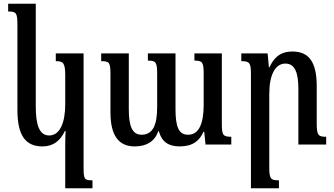

<svg xmlns="http://www.w3.org/2000/svg" viewBox="-20 -780 1804 1036"><path d="M332 236H479V193C435 193 431 188 431 122V-492H281V-450C320 -450 332 -442 332 -374V-217C332 -122 305 -49 245 -49C193 -49 173 -105 173 -204V-760H24V-718C68 -718 74 -711 74 -645V-186C74 -49 118 10 209 10C269 10 306 -22 330 -73H334C333 -51 332 -24 332 -2Z M1029 -492V-453C1072 -453 1079 -445 1079 -382V-215C1079 -116 1055 -53 995 -53C945 -53 927 -94 927 -191V-492H778V-453C821 -453 828 -445 828 -380V-202C828 -108 806 -53 744 -53C693 -53 675 -100 675 -191V-492H526V-450C570 -450 576 -443 576 -379V-174C576 -46 622 10 707 10C771 10 815 -17 834 -72H837C853 -14 890 10 950 10C1020 10 1057 -21 1078 -69H1082L1089 0H1228V-42C1182 -42 1177 -52 1177 -114V-492Z M1740 -42C1697 -42 1689 -50 1689 -116V-315C1689 -444 1648 -502 1558 -502C1489 -502 1457 -466 1434 -417H1431L1424 -492H1282V-450C1327 -450 1334 -441 1334 -380V236H1485V193C1442 193 1433 187 1433 124V-273C1433 -378 1466 -437 1520 -437C1574 -437 1590 -382 1590 -298V0H1740Z"/></svg>

Font: Noto Serif Armenian ExtraCondensed SemiBold
Style: Regular
Weight: 600
Width: 2
Designer: Monotype Design Team
Foundry: Monotype Imaging Inc.
Version: Version 2.008